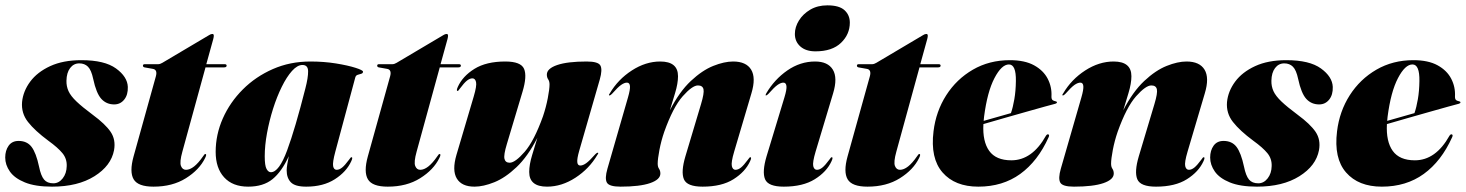

<svg xmlns="http://www.w3.org/2000/svg" viewBox="-26 -688 5482 718"><path d="M173.5 -2.5Q194 -2.5 208.5 -21Q223 -39.5 223.5 -67Q224.5 -94.5 207.5 -115.2Q190.5 -136 154.5 -162Q104.5 -199 78.8 -231.8Q53 -264.5 56.5 -306.5Q60.5 -347 87 -382.8Q113.5 -418.5 161.8 -440.8Q210 -463 278.5 -463Q365 -463 407.8 -432Q450.5 -401 452 -363Q453 -333.5 438.5 -315.5Q424 -297.5 401 -297.5Q372 -297.5 353 -318.2Q334 -339 322.5 -393Q315.5 -426 303 -438.5Q290.5 -451 270.5 -451Q249.5 -451 236.2 -433.5Q223 -416 222.5 -386Q222 -365.5 230.2 -347.2Q238.5 -329 260 -308.5Q281.5 -288 320.5 -259Q368 -224 387.8 -194.8Q407.5 -165.5 400.5 -126.5Q389.5 -68 327.2 -29Q265 10 168.5 10Q106 10 67.2 -5.8Q28.5 -21.5 11 -46.5Q-6.5 -71.5 -6.5 -99Q-6.5 -125 6.2 -143Q19 -161 43.5 -161Q75 -161 92 -138.8Q109 -116.5 120 -65Q127 -30.5 138.8 -16.5Q150.5 -2.5 173.5 -2.5Z M545.5 -430.5 514.5 -436Q508.5 -437.5 508.5 -442.5Q508.5 -448 515.5 -448H566Q572.5 -448 581 -453L756.5 -557Q762.5 -561 768.5 -561Q773.5 -561 773.5 -554Q773.5 -550 771.5 -542L745.5 -448H814Q821.5 -448 821.5 -442.5Q821.5 -436 811.5 -436H742.5L656 -121Q645 -81.5 650.8 -67.2Q656.5 -53 669.5 -53Q698.5 -53 733 -103Q737 -109 738.5 -110.5Q740 -112 742 -112Q748.5 -112 741 -97Q719.5 -53 669.2 -21.5Q619 10 548 10Q490 10 473.8 -17.5Q457.5 -45 473.5 -103L557 -403Q563.5 -427.5 545.5 -430.5Z M1228 -121Q1217 -80 1219.8 -66.5Q1222.5 -53 1233 -53Q1243 -53 1253.5 -61.5Q1264 -70 1279.5 -91Q1284 -97 1285.2 -98.5Q1286.5 -100 1288.5 -100Q1294.5 -100 1287.5 -85Q1269.5 -45.5 1226.2 -17.8Q1183 10 1119 10Q1077.5 10 1061.8 -6.2Q1046 -22.5 1046 -51Q1046 -60 1048.5 -74.8Q1051 -89.5 1054 -104Q1027.5 -46 993 -18Q958.5 10 902 10Q844 10 812.2 -24.8Q780.5 -59.5 780.5 -120Q780.5 -184.5 807.2 -245Q834 -305.5 882 -353.5Q930 -401.5 994.5 -429.8Q1059 -458 1134.5 -458Q1185 -458 1230 -450.8Q1275 -443.5 1303.2 -434.5Q1331.5 -425.5 1331.5 -420Q1331.5 -414 1325 -412.2Q1318.5 -410.5 1311.5 -408.2Q1304.5 -406 1302.5 -398ZM964 -103.5Q964 -68.5 970.8 -56.2Q977.5 -44 987 -44Q1017.5 -44 1047.8 -125.8Q1078 -207.5 1116 -357.5Q1126.5 -398 1126.2 -421.5Q1126 -445 1105 -445Q1086 -445 1066 -422.8Q1046 -400.5 1027.8 -363.5Q1009.5 -326.5 995.2 -281.5Q981 -236.5 972.5 -190.2Q964 -144 964 -103.5Z M1421.5 -430.5 1390.5 -436Q1384.5 -437.5 1384.5 -442.5Q1384.5 -448 1391.5 -448H1442Q1448.5 -448 1457 -453L1632.5 -557Q1638.5 -561 1644.5 -561Q1649.5 -561 1649.5 -554Q1649.5 -550 1647.5 -542L1621.5 -448H1690Q1697.5 -448 1697.5 -442.5Q1697.5 -436 1687.5 -436H1618.5L1532 -121Q1521 -81.5 1526.8 -67.2Q1532.5 -53 1545.5 -53Q1574.5 -53 1609 -103Q1613 -109 1614.5 -110.5Q1616 -112 1618 -112Q1624.5 -112 1617 -97Q1595.5 -53 1545.2 -21.5Q1495 10 1424 10Q1366 10 1349.8 -17.5Q1333.5 -45 1349.5 -103L1433 -403Q1439.5 -427.5 1421.5 -430.5Z M2209 -117Q2214 -117 2208 -109Q2177.5 -57 2126 -23.5Q2074.5 10 2019.5 10Q1953 10 1953 -45Q1953 -72 1964 -108.2Q1975 -144.5 1983.5 -172.5Q1947.5 -102.5 1905.5 -62.8Q1863.5 -23 1822.5 -6.5Q1781.5 10 1748.5 10Q1700.5 10 1682.2 -20.5Q1664 -51 1681 -109L1745.5 -327Q1757.5 -367.5 1754.2 -381.2Q1751 -395 1740.5 -395Q1731 -395 1720.2 -386.5Q1709.5 -378 1694 -357Q1689.5 -351 1688.2 -349.5Q1687 -348 1685 -348Q1679.5 -348 1686 -363Q1704 -403 1748.2 -430.5Q1792.5 -458 1863.5 -458Q1922 -458 1933.8 -430.5Q1945.5 -403 1928 -345L1869.5 -149.5Q1857 -108.5 1860.5 -94Q1864 -79.5 1880 -79.5Q1900.5 -79.5 1936 -120.2Q1971.5 -161 2004.5 -253Q2016 -287 2022.5 -321Q2029 -355 2029 -372Q2029 -384 2024 -391.2Q2019 -398.5 2019 -409Q2019 -431.5 2057.5 -444.8Q2096 -458 2168 -458Q2211 -458 2219.2 -443Q2227.5 -428 2217 -391L2140 -124Q2131.5 -94.5 2132.8 -81.8Q2134 -69 2144 -69Q2154 -69 2166.2 -77.8Q2178.5 -86.5 2200 -111Q2206 -117 2209 -117Z M2253.5 -331Q2248.5 -331 2254.5 -339Q2285 -391 2336.8 -424.5Q2388.5 -458 2443 -458Q2509.5 -458 2509.5 -403Q2509.5 -376 2498.5 -339.8Q2487.5 -303.5 2479 -275.5Q2515 -345.5 2557.5 -385.2Q2600 -425 2641.2 -441.5Q2682.5 -458 2715.5 -458Q2764.5 -458 2783 -427.5Q2801.5 -397 2784 -339L2719.5 -121Q2707.5 -80.5 2710.8 -66.8Q2714 -53 2724.5 -53Q2734.5 -53 2745 -61.5Q2755.5 -70 2771 -91Q2775.5 -97 2776.8 -98.5Q2778 -100 2780 -100Q2786 -100 2779 -85Q2761 -45.5 2717 -17.8Q2673 10 2601.5 10Q2543 10 2531.5 -17.8Q2520 -45.5 2537 -103L2595.5 -298.5Q2608 -340 2604.8 -354.2Q2601.5 -368.5 2584 -368.5Q2563 -368.5 2527 -328Q2491 -287.5 2458 -195Q2446.5 -161.5 2440 -127.5Q2433.5 -93.5 2433.5 -76Q2433.5 -64 2438.5 -56.8Q2443.5 -49.5 2443.5 -39Q2443.5 -16.5 2405 -3.2Q2366.5 10 2294.5 10Q2252 10 2243.5 -5.2Q2235 -20.5 2245.5 -57L2322.5 -324Q2331 -353.5 2329.8 -366.2Q2328.5 -379 2318.5 -379Q2309 -379 2296.8 -370.5Q2284.5 -362 2262.5 -337Q2256.5 -331 2253.5 -331Z M3023.5 -496Q2987.5 -496 2967 -514.2Q2946.5 -532.5 2946.5 -561Q2946.5 -587 2961.8 -611.5Q2977 -636 3004.2 -652Q3031.5 -668 3068 -668Q3112.5 -668 3132.2 -649.8Q3152 -631.5 3152 -603.5Q3152 -559.5 3119 -527.8Q3086 -496 3023.5 -496ZM3024 -121Q3012 -80.5 3015.2 -66.8Q3018.5 -53 3029 -53Q3039 -53 3049.5 -61.5Q3060 -70 3075.5 -91Q3080 -97 3081.2 -98.5Q3082.5 -100 3084.5 -100Q3090.5 -100 3083.5 -85Q3065.5 -45.5 3021 -17.8Q2976.5 10 2905 10Q2846.5 10 2835 -17.8Q2823.5 -45.5 2840.5 -103L2907.5 -324Q2916.5 -353.5 2915 -366.2Q2913.5 -379 2903.5 -379Q2894 -379 2881.8 -370.5Q2869.5 -362 2847.5 -337Q2841.5 -331 2838.5 -331Q2835 -331 2839.5 -339Q2870 -391 2918.2 -424.5Q2966.5 -458 3022 -458Q3070 -458 3088.5 -427.5Q3107 -397 3089.5 -339Z M3215.5 -430.5 3184.5 -436Q3178.5 -437.5 3178.5 -442.5Q3178.5 -448 3185.5 -448H3236Q3242.5 -448 3251 -453L3426.5 -557Q3432.5 -561 3438.5 -561Q3443.5 -561 3443.5 -554Q3443.5 -550 3441.5 -542L3415.5 -448H3484Q3491.5 -448 3491.5 -442.5Q3491.5 -436 3481.5 -436H3412.5L3326 -121Q3315 -81.5 3320.8 -67.2Q3326.5 -53 3339.5 -53Q3368.5 -53 3403 -103Q3407 -109 3408.5 -110.5Q3410 -112 3412 -112Q3418.5 -112 3411 -97Q3389.5 -53 3339.2 -21.5Q3289 10 3218 10Q3160 10 3143.8 -17.5Q3127.5 -45 3143.5 -103L3227 -403Q3233.5 -427.5 3215.5 -430.5Z M3895.5 -175Q3855 -85 3789.2 -37.5Q3723.5 10 3632.5 10Q3545 10 3498.8 -43Q3452.5 -96 3465 -197Q3474 -271.5 3512.5 -331.8Q3551 -392 3612.2 -427.5Q3673.5 -463 3750.5 -463Q3806 -463 3841 -443.8Q3876 -424.5 3892 -393.5Q3908 -362.5 3906 -327Q3905.5 -320.5 3908.2 -316Q3911 -311.5 3920.5 -309.5Q3926.5 -308.5 3926.5 -305Q3926.5 -302 3920.5 -300Q3910.5 -297.5 3881.5 -289.5Q3852.5 -281.5 3812.8 -270.2Q3773 -259 3730.5 -246.8Q3688 -234.5 3651.5 -224Q3648 -159 3673.2 -123.8Q3698.5 -88.5 3756 -88.5Q3834 -88.5 3885.5 -180.5Q3890 -187 3894 -185.5Q3899.5 -184 3895.5 -175ZM3654 -251.5Q3653 -243.5 3652.5 -236Q3679 -243.5 3706 -251.2Q3733 -259 3754.5 -265Q3762 -286.5 3767.2 -317Q3772.5 -347.5 3773 -385Q3774 -447 3747 -447Q3719.5 -447 3692.8 -395.8Q3666 -344.5 3654 -251.5Z M3949 -331Q3944 -331 3950 -339Q3980.5 -391 4032.2 -424.5Q4084 -458 4138.5 -458Q4205 -458 4205 -403Q4205 -376 4194 -339.8Q4183 -303.5 4174.5 -275.5Q4210.5 -345.5 4253 -385.2Q4295.5 -425 4336.8 -441.5Q4378 -458 4411 -458Q4460 -458 4478.5 -427.5Q4497 -397 4479.5 -339L4415 -121Q4403 -80.5 4406.2 -66.8Q4409.5 -53 4420 -53Q4430 -53 4440.5 -61.5Q4451 -70 4466.5 -91Q4471 -97 4472.2 -98.5Q4473.5 -100 4475.5 -100Q4481.5 -100 4474.5 -85Q4456.5 -45.5 4412.5 -17.8Q4368.5 10 4297 10Q4238.5 10 4227 -17.8Q4215.5 -45.5 4232.5 -103L4291 -298.5Q4303.5 -340 4300.2 -354.2Q4297 -368.5 4279.5 -368.5Q4258.5 -368.5 4222.5 -328Q4186.5 -287.5 4153.5 -195Q4142 -161.5 4135.5 -127.5Q4129 -93.5 4129 -76Q4129 -64 4134 -56.8Q4139 -49.5 4139 -39Q4139 -16.5 4100.5 -3.2Q4062 10 3990 10Q3947.5 10 3939 -5.2Q3930.5 -20.5 3941 -57L4018 -324Q4026.5 -353.5 4025.2 -366.2Q4024 -379 4014 -379Q4004.5 -379 3992.2 -370.5Q3980 -362 3958 -337Q3952 -331 3949 -331Z M4679.5 -2.5Q4700 -2.5 4714.5 -21Q4729 -39.5 4729.5 -67Q4730.5 -94.5 4713.5 -115.2Q4696.5 -136 4660.5 -162Q4610.5 -199 4584.8 -231.8Q4559 -264.5 4562.5 -306.5Q4566.5 -347 4593 -382.8Q4619.5 -418.5 4667.8 -440.8Q4716 -463 4784.5 -463Q4871 -463 4913.8 -432Q4956.5 -401 4958 -363Q4959 -333.5 4944.5 -315.5Q4930 -297.5 4907 -297.5Q4878 -297.5 4859 -318.2Q4840 -339 4828.5 -393Q4821.5 -426 4809 -438.5Q4796.5 -451 4776.5 -451Q4755.5 -451 4742.2 -433.5Q4729 -416 4728.5 -386Q4728 -365.5 4736.2 -347.2Q4744.5 -329 4766 -308.5Q4787.5 -288 4826.5 -259Q4874 -224 4893.8 -194.8Q4913.5 -165.5 4906.5 -126.5Q4895.5 -68 4833.2 -29Q4771 10 4674.5 10Q4612 10 4573.2 -5.8Q4534.5 -21.5 4517 -46.5Q4499.5 -71.5 4499.5 -99Q4499.5 -125 4512.2 -143Q4525 -161 4549.5 -161Q4581 -161 4598 -138.8Q4615 -116.5 4626 -65Q4633 -30.5 4644.8 -16.5Q4656.5 -2.5 4679.5 -2.5Z M5404.5 -175Q5364 -85 5298.2 -37.5Q5232.5 10 5141.5 10Q5054 10 5007.8 -43Q4961.5 -96 4974 -197Q4983 -271.5 5021.5 -331.8Q5060 -392 5121.2 -427.5Q5182.5 -463 5259.5 -463Q5315 -463 5350 -443.8Q5385 -424.5 5401 -393.5Q5417 -362.5 5415 -327Q5414.5 -320.5 5417.2 -316Q5420 -311.5 5429.5 -309.5Q5435.5 -308.5 5435.5 -305Q5435.5 -302 5429.5 -300Q5419.5 -297.5 5390.5 -289.5Q5361.5 -281.5 5321.8 -270.2Q5282 -259 5239.5 -246.8Q5197 -234.5 5160.5 -224Q5157 -159 5182.2 -123.8Q5207.5 -88.5 5265 -88.5Q5343 -88.5 5394.5 -180.5Q5399 -187 5403 -185.5Q5408.5 -184 5404.5 -175ZM5163 -251.5Q5162 -243.5 5161.5 -236Q5188 -243.5 5215 -251.2Q5242 -259 5263.5 -265Q5271 -286.5 5276.2 -317Q5281.5 -347.5 5282 -385Q5283 -447 5256 -447Q5228.5 -447 5201.8 -395.8Q5175 -344.5 5163 -251.5Z"/></svg>

Font: Fraunces 144pt S000 Black
Style: Italic
Weight: 900
Italic angle: -16°
Version: Version 1.000; ttfautohint (v1.8.3)